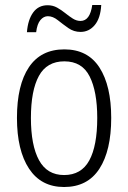

<svg xmlns="http://www.w3.org/2000/svg" viewBox="-20 -740 514 770"><path d="M426 -267Q426 -136 378.5 -63Q331 10 237 10Q145 10 96.5 -63.5Q48 -137 48 -267Q48 -399 96 -470.5Q144 -542 238 -542Q332 -542 379 -469Q426 -396 426 -267ZM104 -267Q104 -157 136.5 -97.5Q169 -38 237 -38Q306 -38 338 -96.5Q370 -155 370 -267Q370 -373 339.5 -433.5Q309 -494 238 -494Q168 -494 136 -435.5Q104 -377 104 -267ZM88 -611Q92 -661 113 -690Q134 -719 171 -719Q192 -719 209 -709.5Q226 -700 241.5 -687.5Q257 -675 272 -665.5Q287 -656 303 -656Q341 -656 350 -720H386Q383 -667 360 -639.5Q337 -612 303 -612Q276 -612 254 -627.5Q232 -643 212 -659Q192 -675 172 -675Q155 -675 142 -659.5Q129 -644 125 -611Z"/></svg>

Font: Noto Sans Georgian Condensed Light
Style: Regular
Weight: 300
Width: 3
Designer: Monotype Design Team, Akaki Razmadze
Foundry: Google LLC
Version: Version 2.005; ttfautohint (v1.8.4.7-5d5b)